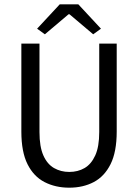

<svg xmlns="http://www.w3.org/2000/svg" viewBox="-20 -858 640 890"><path d="M301 12Q237 12 186.5 -14Q136 -40 107.5 -97Q79 -154 79 -248V-656H163V-246Q163 -178 181 -137.5Q199 -97 230.5 -79Q262 -61 301 -61Q341 -61 372 -79Q403 -97 421.5 -137.5Q440 -178 440 -246V-656H521V-248Q521 -154 492.5 -97Q464 -40 414.5 -14Q365 12 301 12ZM188 -699 152 -725 257 -838H343L448 -725L412 -699L302 -792H298Z"/></svg>

Font: SauceCodePro NFM
Style: Regular
Weight: 400
Monospace: yes
Designer: Paul D. Hunt, Teo Tuominen
Foundry: Adobe
Version: Version 2.042;hotconv 1.1.0;makeotfexe 2.6.0;Nerd Fonts 3.3.